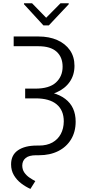

<svg xmlns="http://www.w3.org/2000/svg" viewBox="-20 -954 538 1192"><path d="M64.9 -727.5H218.8Q285.2 -727.5 335.4 -705.3Q385.7 -683.1 414.1 -642.3Q442.4 -601.6 442.4 -545.4Q442.4 -488.3 412.8 -445.8Q383.3 -403.3 329.1 -379.6Q274.9 -356 201.2 -356H136.2V-403.8H199.2Q286.1 -403.8 327.4 -441.9Q368.7 -480 368.7 -540Q368.7 -599.6 331.1 -633.3Q293.5 -667 218.8 -667H64.9ZM136.2 -389.2H202.6Q320.3 -389.2 385 -340.1Q449.7 -291 449.7 -198.7Q449.7 -135.7 421.1 -88.6Q392.6 -41.5 341.3 -15.9Q290 9.8 222.2 9.8H204.6Q160.2 9.8 139.4 26.9Q118.7 43.9 118.2 73.2Q118.2 98.6 131.1 117.2Q144 135.7 163.1 148.7Q182.1 161.6 199.2 170.4L168.9 218.8Q139.2 205.6 111.6 184.6Q84 163.6 66.4 134Q48.8 104.5 48.8 66.4Q48.8 8.3 91.6 -21Q134.3 -50.3 208 -50.3H222.2Q271 -50.3 305.2 -69.3Q339.4 -88.4 357.4 -122.1Q375.5 -155.8 376 -200.2Q376 -269.5 331.5 -306.4Q287.1 -343.3 200.7 -343.3H136.2ZM179.2 -933.6 266.6 -843.8 355.5 -933.6H406.7V-927.7L283.2 -796.4H249.5L128.9 -927.7V-933.6Z"/></svg>

Font: Inter 28pt Light
Style: Regular
Weight: 300
Designer: Rasmus Andersson
Foundry: rsms
Version: Version 4.001;git-66647c0bb